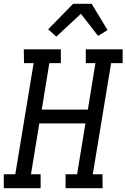

<svg xmlns="http://www.w3.org/2000/svg" viewBox="-30 -996 669 1016"><path d="M-10 0V-74H51L148 -662H97L96 -735H292V-662H231L191 -416H435L475 -662H424V-735H619V-662H558L461 -74H512L513 0H317V-74H378L422 -343H178L134 -74H185V0ZM268 -802 225 -841 357 -976H455L539 -837L489 -806L398 -923Z"/></svg>

Font: Iosevka Plex Etoile
Style: Italic
Weight: 400
Italic angle: -9°
Designer: Belleve Invis
Foundry: Belleve Invis
Version: Version 25.1.1; ttfautohint (v1.8.4)